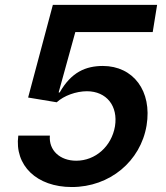

<svg xmlns="http://www.w3.org/2000/svg" viewBox="-20 -747 673 777"><path d="M270.6 9.9C424.4 9.9 549 -94.5 573.2 -239.3C596.2 -378.9 519.5 -479.8 396.3 -480.1C327.1 -479.8 268.8 -455.6 221.6 -372.9H217.3L284.8 -617.2H598L615.8 -727.3H193.9L93.8 -352.3L209.5 -333.1C239 -360.1 287.6 -377.5 331.7 -377.8C411.2 -377.5 458.5 -318.2 445.3 -235.8C431.5 -154.5 366.1 -96.6 288.4 -96.6C222.7 -96.6 176.8 -138.5 181.8 -198.2H54C38 -77.1 128.6 9.9 270.6 9.9Z"/></svg>

Font: Riot Sans 2.0
Style: Bold Italic
Weight: 600
Italic angle: -9.39999°
Designer: Rasmus Andersson
Foundry: rsms
Version: Version 3.006;hotconv 1.0.109;makeotfexe 2.5.65596